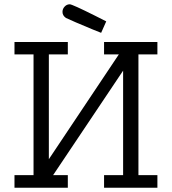

<svg xmlns="http://www.w3.org/2000/svg" viewBox="-20 -880 807 900"><path d="M47.9 0V-59.1H137.2V-625H47.9V-683.1H297.9V-625H209V-133.8L537.1 -625H467.8V-683.1H717.8V-625H628.9V-59.1H717.8V0H467.8V-59.1H557.1V-548.8L229 -59.1H297.9V0ZM272.9 -824.2Q272.9 -838.4 283 -849.1Q293 -859.9 307.1 -859.9Q318.4 -859.9 425.8 -806.2Q458 -790 478 -779.8L454.1 -726.1Q453.1 -726.1 414.6 -741.9Q376 -757.8 335 -775.4Q293.9 -793 289.1 -795.9Q272.9 -807.1 272.9 -824.2Z"/></svg>

Font: CMU Concrete
Style: Roman
Weight: 500
Version: Version 0.7.0